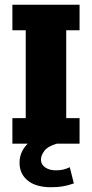

<svg xmlns="http://www.w3.org/2000/svg" viewBox="-20 -603 386 806"><path d="M32 0V-107H88V-476H32V-583H314V-476H258V-107H314V0ZM195 183Q131 183 96.5 155Q62 127 62 80Q62 37 92.5 4Q123 -29 173 -45L219 0Q181 11 166.5 30Q152 49 152 67Q152 88 170 100Q188 112 214 112Q232 112 245 109Q258 106 273 99L290 167Q264 176 242.5 179.5Q221 183 195 183Z"/></svg>

Font: Rokkitt SemiBold ExtraBold
Style: Regular
Weight: 800
Version: Version 3.103